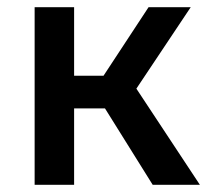

<svg xmlns="http://www.w3.org/2000/svg" viewBox="-20 -515 598 535"><path d="M76.5 0V-495H186.5V-304H268.5L394 -495H511.5L360 -268L537 0H405.5L272.5 -213H186.5V0Z"/></svg>

Font: Geologica
Style: Regular
Weight: 400
Designer: Sindre Bremnes, Frode Helland
Foundry: Monokrom Skriftforlag AS
Version: Version 1.010; ttfautohint (v1.8.4.7-5d5b);gftools[0.9.28]